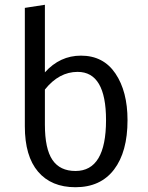

<svg xmlns="http://www.w3.org/2000/svg" viewBox="-20 -771 618 804"><path d="M319 -538Q413 -538 463.5 -463Q514 -388 514 -268Q514 -135 457.5 -61Q401 13 296 13Q195 13 139.5 -52Q84 -117 84 -242V-738L168 -751V-468Q231 -538 319 -538ZM296 -55Q424 -55 424 -268Q424 -470 305 -470Q227 -470 168 -396V-249Q168 -148 199.5 -101.5Q231 -55 296 -55Z"/></svg>

Font: FiraGO Book
Style: Regular
Weight: 350
Designer: bBox Type
Foundry: bBox Type GmbH
Version: Version 1.001;PS 001.001;hotconv 1.0.88;makeotf.lib2.5.64775